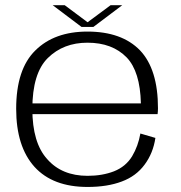

<svg xmlns="http://www.w3.org/2000/svg" viewBox="-20 -718 698 742"><path d="M318.5 4.5V-38.5Q219 -38.5 162.5 -103Q105 -166 105 -297Q105 -435 165 -494Q225 -553 318 -553Q414 -553 469.5 -496Q521.5 -442 524.5 -318.5H96.5V-277H589Q590.5 -288 590.5 -299.5Q590.5 -450.5 521 -523.5Q450.5 -596 318 -596Q190 -596 116.5 -523Q42.5 -450.5 42.5 -297.5Q42.5 -151.5 113.5 -73Q184 4.5 318.5 4.5ZM318.5 -38.5V4.5Q395 4.5 450.5 -16.5Q506 -37 539 -82Q572 -126.5 580.5 -185L522.5 -202Q514 -153.5 490.5 -114Q466 -74 420.5 -56Q375.5 -38.5 318.5 -38.5ZM295 -614H341L452.5 -698H407.5L318.5 -632L230 -698H183.5Z"/></svg>

Font: Anybody SemiExpanded Light
Style: Regular
Weight: 300
Width: 6
Version: Version 1.113;gftools[0.9.25]